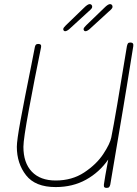

<svg xmlns="http://www.w3.org/2000/svg" viewBox="-20 -914 669 935"><path d="M629 -689 597 -491Q594 -473 590 -449Q586 -425 581 -394L517 -15Q515 -7 511.5 -3Q508 1 499 1Q491 1 488 -2.5Q485 -6 486 -16Q490 -46 507 -137Q464 -75 399 -39Q334 -3 251 -3Q152 -3 107 -60.5Q62 -118 62 -199Q62 -230 80 -328Q98 -426 133 -599L150 -686Q152 -694 155.5 -697Q159 -700 167 -700Q183 -700 180 -684Q148 -528 121 -382Q94 -236 94 -199Q94 -121 135 -78Q176 -35 251 -35Q331 -35 390.5 -74.5Q450 -114 483 -164Q516 -214 522 -245Q542 -344 598 -689Q600 -698 603 -702.5Q606 -707 615 -707Q632 -707 629 -689ZM288 -772Q288 -776 291.5 -780.5Q295 -785 301 -791L389 -876Q407 -894 417 -894Q422 -894 425.5 -890.5Q429 -887 429 -881Q429 -876 425 -871.5Q421 -867 417.5 -863.5Q414 -860 411 -858L317 -772Q305 -762 297 -762Q293 -762 290.5 -765Q288 -768 288 -772ZM387 -772Q387 -776 390.5 -780.5Q394 -785 400 -791L488 -876Q506 -894 516 -894Q521 -894 524.5 -890.5Q528 -887 528 -881Q528 -876 524 -871.5Q520 -867 516.5 -863.5Q513 -860 510 -858L416 -772Q404 -762 396 -762Q392 -762 389.5 -765Q387 -768 387 -772Z"/></svg>

Font: Mali ExtraLight
Style: Italic
Weight: 275
Italic angle: -10°
Version: Version 1.000; ttfautohint (v1.6)